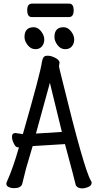

<svg xmlns="http://www.w3.org/2000/svg" viewBox="-20 -1024 540 1058"><path d="M432 14Q409 14 398 -2Q390 -38 338 -230L160 -219Q151 -186 124 -97L102 -9Q94 13 56 13Q42 13 28.5 7Q15 1 15 -12Q15 -17 19 -25Q53 -101 84 -211Q85 -211 85 -212H81Q69 -212 62 -223Q55 -234 50.5 -246.5Q46 -259 46 -270Q46 -291 65 -291L106 -285Q204 -626 211 -683Q214 -700 220 -708.5Q226 -717 243 -717Q260 -717 281 -707Q302 -697 306 -686Q308 -684 308 -679Q308 -674 306.5 -668.5Q305 -663 305 -659Q305 -655 321 -591Q443 -91 481 -28Q485 -23 485 -17Q485 -2 467 6Q449 14 432 14ZM178 -288 321 -297 264 -530 255 -568ZM175 -753Q150 -753 132.5 -775.5Q115 -798 115 -820Q115 -874 166 -874Q189 -874 206.5 -851.5Q224 -829 224 -806Q224 -784 211 -768.5Q198 -753 175 -753ZM339 -753Q314 -753 297 -775.5Q280 -798 280 -820Q280 -874 330 -874Q354 -874 371.5 -851.5Q389 -829 389 -806Q389 -784 376 -768.5Q363 -753 339 -753ZM155 -930Q130 -930 130 -968Q130 -1004 156 -1004H361Q386 -1004 386 -967Q386 -930 360 -930Z"/></svg>

Font: LXGW WenKai Mono TC
Style: Bold
Weight: 700
Designer: LXGW / Fontworks Inc.
Foundry: LXGW / Fontworks Inc.
Version: Version 1.330